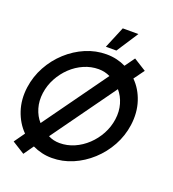

<svg xmlns="http://www.w3.org/2000/svg" viewBox="-165 -1025 1081 1200"><g transform="rotate(20 375.0 -425.0)"><path d="M128 49.5 45 -2.5 95 -73Q45.5 -122.5 21.5 -194.5Q-2.5 -266.5 9 -350Q19.5 -425 55.5 -490.8Q91.5 -556.5 146.2 -606.5Q201 -656.5 267.5 -684.8Q334 -713 405 -713Q441 -713 473.2 -705.5Q505.5 -698 534 -684L581 -749.5L664 -697.5L613.5 -628Q663.5 -578.5 687 -506.2Q710.5 -434 699 -350Q688.5 -275 652.5 -209.2Q616.5 -143.5 561.8 -93.5Q507 -43.5 440.8 -15.2Q374.5 13 303 13Q267.5 13 235.5 5.2Q203.5 -2.5 174.5 -16.5ZM163.5 -168 467.5 -591.5Q432 -609 390.5 -609Q340.5 -609 293.8 -588.8Q247 -568.5 209 -532.5Q171 -496.5 145.8 -449.8Q120.5 -403 113 -350Q105.5 -296 119.5 -248.8Q133.5 -201.5 163.5 -168ZM317.5 -91Q367.5 -91 414 -111.2Q460.5 -131.5 498.8 -167.5Q537 -203.5 562.2 -250.2Q587.5 -297 595 -350Q602.5 -404 588.8 -451.2Q575 -498.5 545.5 -532.5L241.5 -109Q275.5 -91 317.5 -91ZM384 -756 444 -900H548L454 -756Z"/></g></svg>

Font: Urbanist SemiBold
Style: Italic
Weight: 600
Italic angle: -8°
Designer: Corey Hu
Foundry: Corey Hu
Version: Version 1.321; ttfautohint (v1.8.4.7-5d5b)